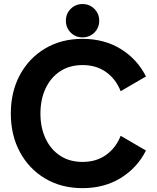

<svg xmlns="http://www.w3.org/2000/svg" viewBox="-20 -930 786 962"><path d="M584.5 -473.1Q561 -533.2 512 -568.6Q462.9 -604 393.6 -604Q328.6 -604 281.2 -572.8Q233.9 -541.5 208.3 -486.8Q182.6 -432.1 182.6 -361.3Q182.6 -290.5 208.3 -235.8Q233.9 -181.2 281.2 -149.9Q328.6 -118.7 393.6 -118.7Q462.9 -118.7 512 -154.1Q561 -189.5 584.5 -249.5L711.4 -175.8Q667.5 -88.9 585 -38.1Q502.4 12.7 393.6 12.7Q287.6 12.7 206.5 -35.4Q125.5 -83.5 79.8 -168Q34.2 -252.4 34.2 -361.3Q34.2 -470.2 79.8 -554.7Q125.5 -639.2 206.5 -687.3Q287.6 -735.4 393.6 -735.4Q502.4 -735.4 585 -684.6Q667.5 -633.8 711.4 -546.9ZM310.1 -826.2Q310.1 -861.3 334.2 -885.5Q358.4 -909.7 393.6 -909.7Q428.7 -909.7 452.9 -885.5Q477.1 -861.3 477.1 -826.2Q477.1 -791 452.9 -766.8Q428.7 -742.7 393.6 -742.7Q358.4 -742.7 334.2 -766.8Q310.1 -791 310.1 -826.2Z"/></svg>

Font: Giphurs
Style: Bold
Weight: 700
Version: Version 0.920; ttfautohint (v1.8.4.7-5d5b)